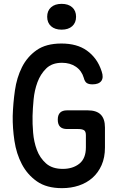

<svg xmlns="http://www.w3.org/2000/svg" viewBox="-20 -967 640 997"><path d="M426 -265Q426 -285 416 -291Q406 -297 386 -297H328Q304 -297 292 -309Q280 -321 280 -346Q280 -370 292 -382Q304 -394 328 -394H436Q481 -394 503 -372Q525 -350 525 -305V-201Q525 -149 507.5 -109.5Q490 -70 460 -43.5Q430 -17 389.5 -3.5Q349 10 302 10Q222 10 172 -25Q122 -60 93.5 -114.5Q65 -169 55 -235.5Q45 -302 46 -365Q48 -431 57.5 -497.5Q67 -564 94 -618Q121 -672 170 -706.5Q219 -741 299 -741Q339 -741 372 -732Q405 -723 431 -704.5Q457 -686 476.5 -659.5Q496 -633 508 -596Q519 -564 506 -546.5Q493 -529 460 -529Q441 -529 430.5 -536Q420 -543 415 -563Q404 -600 374 -620.5Q344 -641 302 -641Q250 -641 220 -611.5Q190 -582 174.5 -540Q159 -498 154.5 -450.5Q150 -403 149 -365Q148 -326 152 -278Q156 -230 171.5 -188.5Q187 -147 219 -118.5Q251 -90 306 -90Q358 -90 392 -117Q426 -144 426 -202ZM300 -813Q265 -813 245 -831Q225 -849 225 -880Q225 -911 245 -929Q265 -947 300 -947Q335 -947 355 -929Q375 -911 375 -880Q375 -849 355 -831Q335 -813 300 -813Z"/></svg>

Font: Maple Mono Normal NL Medium
Style: Regular
Weight: 500
Monospace: yes
Designer: subframe7536
Version: Version 7.000